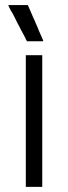

<svg xmlns="http://www.w3.org/2000/svg" viewBox="-20 -724 266 752"><path d="M83 -566.4Q81.1 -571.3 79.1 -575.2Q76.2 -580.1 74.2 -585Q69.3 -594.7 63.5 -604.5Q58.6 -614.3 53.7 -624Q47.9 -633.8 43 -644.5Q38.1 -654.3 33.2 -664.1Q28.3 -673.8 22.5 -682.6Q17.6 -692.4 12.7 -702.1Q13.7 -703.1 14.6 -704.1Q17.6 -704.1 24.4 -704.1Q31.2 -704.1 38.1 -704.1Q44.9 -704.1 51.8 -704.1Q55.7 -704.1 60.5 -704.1Q65.4 -704.1 70.3 -704.1Q75.2 -704.1 79.1 -704.1Q84 -704.1 88.9 -704.1Q89.8 -703.1 89.8 -702.1Q90.8 -701.2 90.8 -700.2Q97.7 -685.5 103.5 -670.9Q109.4 -656.2 116.2 -642.6Q120.1 -631.8 125 -622.1Q128.9 -612.3 132.8 -602.5Q137.7 -592.8 141.6 -583Q145.5 -574.2 149.4 -564.5Q149.4 -563.5 148.4 -562.5Q145.5 -562.5 138.7 -562.5Q133.8 -562.5 127.9 -562.5Q122.1 -562.5 117.2 -562.5Q113.3 -562.5 109.4 -562.5Q105.5 -562.5 101.6 -562.5Q97.7 -562.5 93.8 -562.5Q89.8 -562.5 85.9 -562.5Q85 -563.5 85 -564.5Q84 -565.4 83 -566.4ZM137.7 7.8Q136.7 7.8 134.8 7.8Q132.8 7.8 130.9 7.8Q127 7.8 123 7.8Q119.1 7.8 115.2 7.8Q111.3 7.8 107.4 7.8Q103.5 7.8 99.6 7.8Q94.7 7.8 89.8 7.8Q85 7.8 81.1 7.8Q81.1 5.9 81.1 3.9Q81.1 2 81.1 0Q81.1 -56.6 81.1 -113.3Q81.1 -170.9 81.1 -227.5Q81.1 -266.6 81.1 -305.7Q81.1 -344.7 81.1 -383.8Q81.1 -414.1 81.1 -445.3Q81.1 -476.6 81.1 -507.8Q82 -507.8 84 -507.8Q85.9 -507.8 87.9 -507.8Q93.8 -507.8 99.6 -507.8Q105.5 -507.8 110.4 -507.8Q114.3 -507.8 118.2 -507.8Q122.1 -507.8 126 -507.8Q130.9 -507.8 135.7 -507.8Q140.6 -507.8 145.5 -507.8Q145.5 -505.9 145.5 -503.9Q145.5 -502 145.5 -500Q145.5 -443.4 145.5 -386.7Q145.5 -329.1 145.5 -272.5Q145.5 -233.4 145.5 -194.3Q145.5 -155.3 145.5 -116.2Q145.5 -85.9 145.5 -54.7Q145.5 -23.4 145.5 7.8Q143.6 7.8 141.6 7.8Q139.6 7.8 137.7 7.8Z"/></svg>

Font: LeFont
Style: Light
Weight: 300
Designer: Leryon MEDIA
Version: Version 1.0